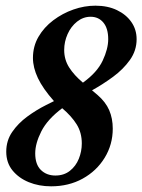

<svg xmlns="http://www.w3.org/2000/svg" viewBox="-20 -641 501 676"><path d="M160 15Q117 15 81.5 0.5Q46 -14 24 -41Q2 -68 2 -107Q2 -146 23 -176.5Q44 -207 76 -230.5Q108 -254 142 -271L170 -285Q131 -329 113.5 -366Q96 -403 96 -437Q96 -478 115.5 -511.5Q135 -545 167.5 -569.5Q200 -594 238.5 -607.5Q277 -621 316 -621Q359 -621 391.5 -605.5Q424 -590 442.5 -563.5Q461 -537 461 -503Q461 -463 437.5 -430Q414 -397 378 -370.5Q342 -344 304 -323L323 -307Q352 -282 364.5 -253Q377 -224 377 -188Q377 -132 348.5 -85.5Q320 -39 271 -12Q222 15 160 15ZM175 -23Q205 -23 226 -39.5Q247 -56 257.5 -82Q268 -108 268 -136Q268 -174 250 -203Q232 -232 199 -260Q147 -221 125.5 -178.5Q104 -136 104 -101Q104 -62 124 -42.5Q144 -23 175 -23ZM272 -350Q322 -386 341.5 -427.5Q361 -469 361 -503Q361 -541 344 -561.5Q327 -582 299 -582Q273 -582 251.5 -565Q230 -548 218 -521Q206 -494 206 -465Q206 -431 223.5 -403.5Q241 -376 272 -350Z"/></svg>

Font: Junicode VF
Style: Italic
Weight: 400
Italic angle: -11°
Designer: Peter S. Baker
Version: Version 2.209